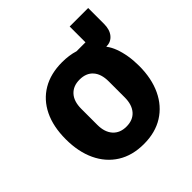

<svg xmlns="http://www.w3.org/2000/svg" viewBox="-173 -765 910 910"><g transform="rotate(-45 282.0 -309.5)"><path d="M427 -631H551V-525Q551 -486 532.5 -463.5Q514 -441 485 -441H483V-439Q497 -421 507 -394.5Q517 -368 522.5 -335.5Q528 -303 528 -266Q528 -182 498.5 -119.5Q469 -57 414 -22.5Q359 12 282 12Q205 12 150 -22.5Q95 -57 65.5 -119.5Q36 -182 36 -266Q36 -351 65.5 -411.5Q95 -472 150 -504.5Q205 -537 282 -537Q305 -537 326.5 -534Q348 -531 367 -525H427ZM282 -105Q326 -105 350 -132.5Q374 -160 374 -209V-316Q374 -366 350 -393Q326 -420 282 -420Q239 -420 214.5 -393Q190 -366 190 -316V-209Q190 -160 214.5 -132.5Q239 -105 282 -105Z"/></g></svg>

Font: IBM Plex Sans
Style: Bold
Weight: 700
Designer: Mike Abbink, Paul van der Laan, Pieter van Rosmalen
Foundry: Bold Monday
Version: Version 3.201